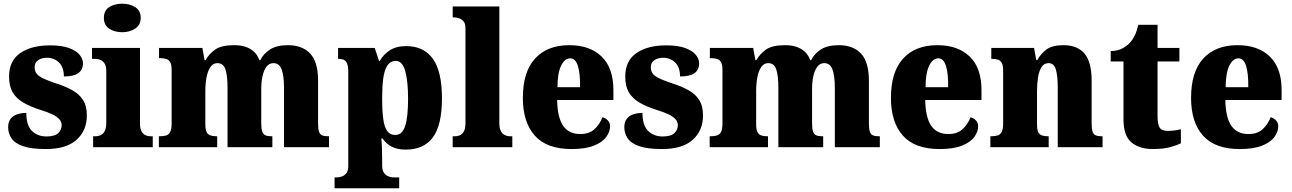

<svg xmlns="http://www.w3.org/2000/svg" viewBox="-20 -795 6977 1037"><path d="M228 10Q149 10 104.5 -5.5Q60 -21 42 -48Q24 -75 24 -108Q24 -136 37 -153Q50 -170 72.5 -177.5Q95 -185 122 -185Q122 -118 152.5 -88Q183 -58 231 -58Q276 -58 294.5 -76Q313 -94 313 -118Q313 -137 300.5 -151Q288 -165 263.5 -177Q239 -189 200 -201Q143 -219 105 -241.5Q67 -264 48 -297Q29 -330 29 -381Q29 -467 89.5 -508.5Q150 -550 250 -550Q314 -550 353 -535.5Q392 -521 410 -499Q428 -477 428 -453Q428 -418 403 -400Q378 -382 325 -382Q325 -432 298.5 -457.5Q272 -483 234 -483Q205 -483 186 -470Q167 -457 167 -431Q167 -402 190 -385Q213 -368 279 -346Q330 -330 368.5 -309Q407 -288 428 -255.5Q449 -223 449 -171Q449 -90 393.5 -40Q338 10 228 10Z M483 0V-59H494Q512 -59 525.5 -66Q539 -73 546.5 -89Q554 -105 554 -133V-410Q554 -436 546 -450Q538 -464 524.5 -470.5Q511 -477 494 -477H477V-536H736V-130Q736 -103 743.5 -87.5Q751 -72 764.5 -65.5Q778 -59 795 -59H805V0ZM640 -621Q598 -621 569.5 -640.5Q541 -660 541 -698Q541 -738 569.5 -756.5Q598 -775 640 -775Q680 -775 710 -756.5Q740 -738 740 -698Q740 -660 710 -640.5Q680 -621 640 -621Z M838 0V-59H842Q863 -59 877.5 -63.5Q892 -68 899.5 -83Q907 -98 907 -127V-418Q907 -445 899.5 -458.5Q892 -472 878 -476.5Q864 -481 843 -481H839V-536H1073L1085 -470H1090Q1109 -504 1142.5 -527.5Q1176 -551 1245 -551Q1281 -551 1307 -542Q1333 -533 1352 -515.5Q1371 -498 1381 -470H1386Q1402 -504 1438 -527.5Q1474 -551 1535 -551Q1613 -551 1655.5 -505.5Q1698 -460 1698 -359V-129Q1698 -99 1703 -84Q1708 -69 1720 -64Q1732 -59 1753 -59H1757V0H1514V-320Q1514 -384 1501.5 -419Q1489 -454 1457 -454Q1434 -454 1419.5 -435Q1405 -416 1398 -384Q1391 -352 1391 -314V-129Q1391 -99 1396.5 -84Q1402 -69 1414 -64Q1426 -59 1447 -59H1451V0H1209V-320Q1209 -384 1198 -419Q1187 -454 1154 -454Q1131 -454 1116.5 -433Q1102 -412 1095.5 -377.5Q1089 -343 1089 -303V-124Q1089 -96 1095.5 -82.5Q1102 -69 1115.5 -64Q1129 -59 1149 -59H1153V0Z M1787 222V163H1802Q1810 163 1824 159Q1838 155 1849.5 142Q1861 129 1861 102V-405Q1861 -437 1854.5 -452Q1848 -467 1837 -472Q1826 -477 1810 -477H1806V-536H2004L2027 -466H2031Q2050 -500 2085 -523Q2120 -546 2174 -546Q2268 -546 2317.5 -478Q2367 -410 2367 -264Q2367 -119 2318 -53Q2269 13 2172 13Q2126 13 2096 -2.5Q2066 -18 2046 -47H2040Q2042 -23 2043 4.5Q2044 32 2044 63V99Q2044 127 2055.5 140.5Q2067 154 2080.5 158.5Q2094 163 2102 163H2136V222ZM2115 -66Q2152 -66 2168 -113.5Q2184 -161 2184 -262Q2184 -358 2168.5 -412Q2153 -466 2118 -466Q2089 -466 2072.5 -441.5Q2056 -417 2050 -372Q2044 -327 2044 -265Q2044 -196 2050 -152Q2056 -108 2071.5 -87Q2087 -66 2115 -66Z M2425 0V-59H2435Q2453 -59 2466 -65.5Q2479 -72 2486.5 -87.5Q2494 -103 2494 -130V-644Q2494 -669 2482.5 -681Q2471 -693 2457 -697Q2443 -701 2435 -701H2425V-760H2677V-130Q2677 -103 2685 -87.5Q2693 -72 2706.5 -65.5Q2720 -59 2737 -59H2747V0Z M3067 10Q2933 10 2868.5 -62.5Q2804 -135 2804 -266Q2804 -407 2870 -479Q2936 -551 3055 -551Q3166 -551 3229.5 -489.5Q3293 -428 3293 -309V-255H2989Q2991 -159 3022 -115Q3053 -71 3114 -71Q3162 -71 3190.5 -97Q3219 -123 3234 -162Q3251 -157 3263 -144.5Q3275 -132 3275 -113Q3275 -84 3254.5 -55.5Q3234 -27 3188 -8.5Q3142 10 3067 10ZM3113 -324Q3114 -399 3101 -439.5Q3088 -480 3060 -480Q3030 -480 3010.5 -440Q2991 -400 2991 -324Z M3556 10Q3477 10 3432.5 -5.5Q3388 -21 3370 -48Q3352 -75 3352 -108Q3352 -136 3365 -153Q3378 -170 3400.5 -177.5Q3423 -185 3450 -185Q3450 -118 3480.5 -88Q3511 -58 3559 -58Q3604 -58 3622.5 -76Q3641 -94 3641 -118Q3641 -137 3628.5 -151Q3616 -165 3591.5 -177Q3567 -189 3528 -201Q3471 -219 3433 -241.5Q3395 -264 3376 -297Q3357 -330 3357 -381Q3357 -467 3417.5 -508.5Q3478 -550 3578 -550Q3642 -550 3681 -535.5Q3720 -521 3738 -499Q3756 -477 3756 -453Q3756 -418 3731 -400Q3706 -382 3653 -382Q3653 -432 3626.5 -457.5Q3600 -483 3562 -483Q3533 -483 3514 -470Q3495 -457 3495 -431Q3495 -402 3518 -385Q3541 -368 3607 -346Q3658 -330 3696.5 -309Q3735 -288 3756 -255.5Q3777 -223 3777 -171Q3777 -90 3721.5 -40Q3666 10 3556 10Z M3813 0V-59H3817Q3838 -59 3852.5 -63.5Q3867 -68 3874.5 -83Q3882 -98 3882 -127V-418Q3882 -445 3874.5 -458.5Q3867 -472 3853 -476.5Q3839 -481 3818 -481H3814V-536H4048L4060 -470H4065Q4084 -504 4117.5 -527.5Q4151 -551 4220 -551Q4256 -551 4282 -542Q4308 -533 4327 -515.5Q4346 -498 4356 -470H4361Q4377 -504 4413 -527.5Q4449 -551 4510 -551Q4588 -551 4630.5 -505.5Q4673 -460 4673 -359V-129Q4673 -99 4678 -84Q4683 -69 4695 -64Q4707 -59 4728 -59H4732V0H4489V-320Q4489 -384 4476.5 -419Q4464 -454 4432 -454Q4409 -454 4394.5 -435Q4380 -416 4373 -384Q4366 -352 4366 -314V-129Q4366 -99 4371.5 -84Q4377 -69 4389 -64Q4401 -59 4422 -59H4426V0H4184V-320Q4184 -384 4173 -419Q4162 -454 4129 -454Q4106 -454 4091.5 -433Q4077 -412 4070.5 -377.5Q4064 -343 4064 -303V-124Q4064 -96 4070.5 -82.5Q4077 -69 4090.5 -64Q4104 -59 4124 -59H4128V0Z M5055 10Q4921 10 4856.5 -62.5Q4792 -135 4792 -266Q4792 -407 4858 -479Q4924 -551 5043 -551Q5154 -551 5217.5 -489.5Q5281 -428 5281 -309V-255H4977Q4979 -159 5010 -115Q5041 -71 5102 -71Q5150 -71 5178.5 -97Q5207 -123 5222 -162Q5239 -157 5251 -144.5Q5263 -132 5263 -113Q5263 -84 5242.5 -55.5Q5222 -27 5176 -8.5Q5130 10 5055 10ZM5101 -324Q5102 -399 5089 -439.5Q5076 -480 5048 -480Q5018 -480 4998.5 -440Q4979 -400 4979 -324Z M5329 0V-59H5333Q5354 -59 5368.5 -63.5Q5383 -68 5390.5 -83Q5398 -98 5398 -127V-413Q5398 -441 5391 -454.5Q5384 -468 5371 -472.5Q5358 -477 5338 -477H5334V-536H5565L5577 -470H5582Q5600 -503 5631 -527Q5662 -551 5724 -551Q5799 -551 5837.5 -505.5Q5876 -460 5876 -359V-129Q5876 -99 5881 -84Q5886 -69 5898.5 -64Q5911 -59 5931 -59H5935V0H5693V-320Q5693 -384 5683 -419Q5673 -454 5643 -454Q5619 -454 5605.5 -433Q5592 -412 5586.5 -377.5Q5581 -343 5581 -303V-124Q5581 -96 5587 -82.5Q5593 -69 5606.5 -64Q5620 -59 5640 -59H5644V0Z M6206 10Q6134 10 6091 -26Q6048 -62 6048 -150V-463H5979V-519Q6019 -520 6045.5 -535.5Q6072 -551 6085 -567Q6098 -581 6109.5 -605Q6121 -629 6128 -661H6232V-536H6350V-463H6232V-167Q6232 -126 6242.5 -107Q6253 -88 6287 -88Q6306 -88 6324.5 -90.5Q6343 -93 6358 -97V-21Q6341 -12 6303 -1Q6265 10 6206 10Z M6676 10Q6542 10 6477.5 -62.5Q6413 -135 6413 -266Q6413 -407 6479 -479Q6545 -551 6664 -551Q6775 -551 6838.5 -489.5Q6902 -428 6902 -309V-255H6598Q6600 -159 6631 -115Q6662 -71 6723 -71Q6771 -71 6799.5 -97Q6828 -123 6843 -162Q6860 -157 6872 -144.5Q6884 -132 6884 -113Q6884 -84 6863.5 -55.5Q6843 -27 6797 -8.5Q6751 10 6676 10ZM6722 -324Q6723 -399 6710 -439.5Q6697 -480 6669 -480Q6639 -480 6619.5 -440Q6600 -400 6600 -324Z"/></svg>

Font: Noto Serif Khmer SemiCondensed Black
Style: Regular
Weight: 900
Width: 4
Designer: Danh Hong and the Monotype Design Team
Foundry: Monotype Imaging Inc.
Version: Version 2.004